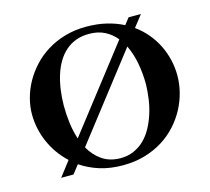

<svg xmlns="http://www.w3.org/2000/svg" viewBox="-104 -833 1069 977"><g transform="rotate(-15 430.0 -345.0)"><path d="M714.8 -700.2 667 -639.2Q703.1 -613.3 730.5 -580.3Q757.8 -547.4 776.1 -510Q794.4 -472.7 803.7 -431.9Q813 -391.1 813 -350.1Q813 -307.1 802 -263.2Q791 -219.2 769.3 -178.2Q747.6 -137.2 715.1 -101.1Q682.6 -64.9 639.9 -38.1Q597.2 -11.2 544.2 4.4Q491.2 20 428.2 20Q360.8 20 306.2 2.7Q251.5 -14.6 207 -44.9L171.9 0H106.9L167 -78.1Q137.2 -105.5 114.7 -137.7Q92.3 -169.9 77.1 -205.1Q62 -240.2 54.4 -277.1Q46.9 -314 46.9 -350.1Q46.9 -390.6 58.1 -433.3Q69.3 -476.1 91.3 -515.9Q113.3 -555.7 145.8 -591.1Q178.2 -626.5 220.5 -652.8Q262.7 -679.2 314.9 -694.6Q367.2 -710 428.2 -710Q485.4 -710 533.7 -698.5Q582 -687 623 -666L649.9 -700.2ZM647 -347.2Q647 -402.8 637.2 -457.5Q627.4 -512.2 605 -558.1L264.2 -118.2Q289.1 -73.7 328.4 -46.4Q367.7 -19 424.8 -18.1Q463.9 -18.1 495.6 -32Q527.3 -45.9 551.8 -69.8Q576.2 -93.8 593.8 -126Q611.3 -158.2 623 -194.6Q634.8 -231 640.4 -270.3Q646 -309.6 647 -347.2ZM214.8 -352.1Q214.8 -304.7 220.7 -258.8Q226.6 -212.9 240.2 -171.9L575.2 -604Q550.3 -634.8 515.4 -652.8Q480.5 -670.9 433.1 -670.9Q394 -670.9 363 -659.2Q332 -647.5 307.9 -626Q283.7 -604.5 266.4 -575.2Q249 -545.9 237.8 -510.3Q226.6 -474.6 220.9 -434.6Q215.3 -394.5 214.8 -352.1Z"/></g></svg>

Font: Uncial Antiqua
Style: Regular
Weight: 400
Version: Version 1.000